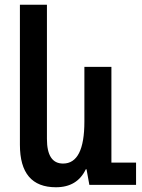

<svg xmlns="http://www.w3.org/2000/svg" viewBox="-20 -780 597 810"><path d="M216 10Q306 10 342 -66H345L357 0H554V-94H450V-498H336V-267Q336 -90 246 -90Q178 -90 178 -194V-760H64V-169Q64 10 216 10Z"/></svg>

Font: Noto Sans Armenian Condensed Semi
Style: Regular
Weight: 600
Width: 3
Designer: Monotype Design Team
Foundry: Monotype Imaging Inc.
Version: Version 1.901